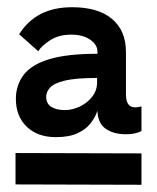

<svg xmlns="http://www.w3.org/2000/svg" viewBox="-20 -732 436 532"><path d="M135 -352Q84 -352 54 -381Q24 -410 24 -458Q24 -496 45.5 -524.5Q67 -553 116.5 -568Q166 -583 250 -583V-589Q250 -608 230 -622Q210 -636 177 -636Q143 -636 119 -620.5Q95 -605 86 -590L33 -637Q56 -674 92.5 -693Q129 -712 180 -712Q252 -712 290.5 -679.5Q329 -647 329 -588V-469Q329 -449 338.5 -440Q348 -431 372 -437V-369Q365 -365 354 -362.5Q343 -360 329 -360Q294 -360 272.5 -375.5Q251 -391 250 -425Q250 -425 245.5 -414Q241 -403 229 -388Q217 -373 194 -362.5Q171 -352 135 -352ZM372 -220 23 -221V-308L372 -307ZM160 -427Q180 -427 200.5 -436.5Q221 -446 235 -463.5Q249 -481 249 -504V-516Q189 -516 159 -508.5Q129 -501 118.5 -489Q108 -477 108 -464Q108 -445 122 -436Q136 -427 160 -427Z"/></svg>

Font: Inclusive Sans Medium
Style: Regular
Weight: 500
Designer: Olivia King
Foundry: Olivia King
Version: Version 2.004